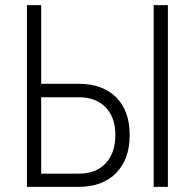

<svg xmlns="http://www.w3.org/2000/svg" viewBox="-20 -731 766 751"><path d="M141.1 -403.3H286.1Q381.3 -403.3 434.3 -350.3Q487.3 -297.4 487.3 -202.6Q487.3 -108.4 434.1 -54.2Q380.9 0 287.1 0H85.4V-710.9H141.1ZM141.1 -350.6V-51.8H288.1Q356 -51.8 393.6 -92.5Q431.2 -133.3 431.2 -203.6Q431.2 -271 393.8 -310.5Q356.4 -350.1 290 -350.6ZM636.7 0H581.1V-710.9H636.7Z"/></svg>

Font: Roboto Condensed Light
Style: Regular
Weight: 300
Designer: Google
Version: Version 2.134; 2016